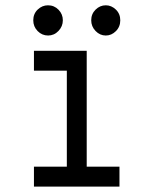

<svg xmlns="http://www.w3.org/2000/svg" viewBox="-20 -687 565 707"><path d="M157.2 -556.2Q134.8 -556.2 118.7 -572.5Q102.5 -588.9 102.5 -612.3Q102.5 -636.2 118.9 -651.9Q135.3 -667.5 156.7 -667.5Q179.7 -667.5 195.6 -651.1Q211.4 -634.8 211.4 -612.3Q211.4 -589.8 195.3 -573Q179.2 -556.2 157.2 -556.2ZM369.6 -556.2Q348.1 -556.2 332 -572.8Q315.9 -589.4 315.9 -612.3Q315.9 -635.7 332 -651.6Q348.1 -667.5 369.6 -667.5Q390.1 -667.5 406.5 -651.9Q422.9 -636.2 422.9 -612.3Q422.9 -588.4 406.7 -572.3Q390.6 -556.2 369.6 -556.2ZM105 -500H299.3V-73.2H419.9V0H105V-73.2H226.1V-426.8H105Z"/></svg>

Font: Anka/Coder Condensed
Style: Regular
Weight: 400
Width: 4
Monospace: yes
Version: Version 1.100